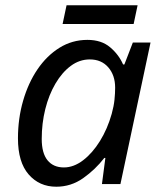

<svg xmlns="http://www.w3.org/2000/svg" viewBox="-20 -697 608 727"><path d="M193 10Q129 10 88.5 -36.5Q48 -83 48 -173Q48 -248 67.5 -315.5Q87 -383 122 -434.5Q157 -486 205 -516Q253 -546 311 -546Q364 -546 397 -518Q430 -490 446 -453H451L483 -536H550L436 0H366L379 -99H375Q341 -55 295 -22.5Q249 10 193 10ZM222 -63Q259 -63 294.5 -90Q330 -117 358.5 -163Q387 -209 403 -266Q411 -295 413.5 -319.5Q416 -344 416 -365Q416 -412 390 -442Q364 -472 320 -472Q281 -472 248 -447.5Q215 -423 190 -380.5Q165 -338 151.5 -284Q138 -230 138 -171Q138 -117 160 -90Q182 -63 222 -63ZM217 -606 232 -677H501L486 -606Z"/></svg>

Font: Noto Sans IKEA
Style: Italic
Weight: 400
Italic angle: -12°
Designer: Monotype Design Team
Foundry: Monotype Imaging Inc.
Version: Version 2.001